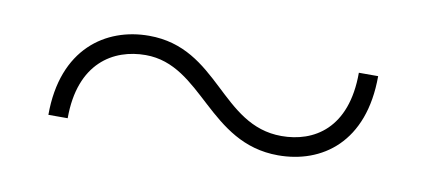

<svg xmlns="http://www.w3.org/2000/svg" viewBox="-31 -427 663 294"><g transform="rotate(10 300.0 -280.0)"><path d="M52 -207H82C82 -293 133 -323 183 -323C272 -323 300 -207 409 -207C477 -207 539 -250 539 -353H509C509 -266 459 -237 409 -237C314 -237 292 -353 183 -353C116 -353 52 -310 52 -207Z"/></g></svg>

Font: Space Cowgirl Thin
Style: Regular
Weight: 100
Designer: Valery Marier
Foundry: Valery Marier
Version: Version 1.000;hotconv 1.0.109;makeotfexe 2.5.65596